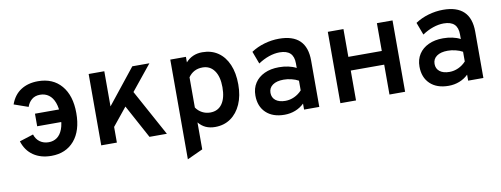

<svg xmlns="http://www.w3.org/2000/svg" viewBox="-60 -837 3534 1354"><g transform="rotate(-10 1706.5 -160.0)"><path d="M251.5 12Q175.5 12 123 -24Q70.5 -60 49.5 -127.5L149 -159Q160 -124 186.5 -105Q213 -86 249.5 -86Q283 -86 308.5 -104Q334 -122 348.5 -159.5Q363 -197 363 -255Q363 -311.5 348.8 -349.8Q334.5 -388 308.2 -407.2Q282 -426.5 246 -426.5Q209.5 -426.5 186 -406.5Q162.5 -386.5 152.5 -356L51 -391.5Q74.5 -457.5 125.5 -490.2Q176.5 -523 248 -523Q354.5 -523 415.2 -451.8Q476 -380.5 476 -255Q476 -129 415.8 -58.5Q355.5 12 251.5 12ZM188 -211V-301H422.5V-211Z M684 -66V-212L922 -511H1044.5ZM609.5 0V-511H721.5V0ZM955 0 802 -282 875.5 -373 1079.5 0Z M1194 203V-511H1306V-471.5Q1352.5 -523 1424.5 -523Q1490 -523 1537.2 -490.5Q1584.5 -458 1610.2 -398Q1636 -338 1636 -255.5Q1636 -174.5 1609.5 -114.5Q1583 -54.5 1535.5 -21.2Q1488 12 1424 12Q1386.5 12 1357.2 -1.2Q1328 -14.5 1306 -41.5V151.5ZM1407.5 -94.5Q1463 -94.5 1492.8 -136.5Q1522.5 -178.5 1522.5 -255.5Q1522.5 -331.5 1492 -374.2Q1461.5 -417 1407.5 -417Q1374.5 -417 1349 -403.5Q1323.5 -390 1306 -364.5V-148Q1323.5 -122.5 1350 -108.5Q1376.5 -94.5 1407.5 -94.5Z M1921 12Q1837 12 1789 -33.5Q1741 -79 1741 -157Q1741 -208 1765.5 -245.8Q1790 -283.5 1834.5 -304.2Q1879 -325 1938.5 -325Q1973.5 -325 2005.2 -318.2Q2037 -311.5 2062 -298V-331Q2062 -380 2037 -403.8Q2012 -427.5 1961.5 -427.5Q1924.5 -427.5 1885 -414Q1845.5 -400.5 1807.5 -375L1774 -464.5Q1816 -492.5 1868.5 -507.8Q1921 -523 1974 -523Q2072.5 -523 2121.8 -475.2Q2171 -427.5 2171 -332V0H2062V-43Q2035 -16.5 1998.5 -2.2Q1962 12 1921 12ZM1944 -83.5Q1976.5 -83.5 2007.2 -97.5Q2038 -111.5 2062 -137.5V-207Q2039.5 -219.5 2011.2 -226.2Q1983 -233 1956 -233Q1906 -233 1877.5 -212.8Q1849 -192.5 1849 -157Q1849 -123 1874 -103.2Q1899 -83.5 1944 -83.5Z M2322 0V-511H2434V-312H2673.5V-511H2785.5V0H2673.5V-214H2434V0Z M3096 12Q3012 12 2964 -33.5Q2916 -79 2916 -157Q2916 -208 2940.5 -245.8Q2965 -283.5 3009.5 -304.2Q3054 -325 3113.5 -325Q3148.5 -325 3180.2 -318.2Q3212 -311.5 3237 -298V-331Q3237 -380 3212 -403.8Q3187 -427.5 3136.5 -427.5Q3099.5 -427.5 3060 -414Q3020.5 -400.5 2982.5 -375L2949 -464.5Q2991 -492.5 3043.5 -507.8Q3096 -523 3149 -523Q3247.5 -523 3296.8 -475.2Q3346 -427.5 3346 -332V0H3237V-43Q3210 -16.5 3173.5 -2.2Q3137 12 3096 12ZM3119 -83.5Q3151.5 -83.5 3182.2 -97.5Q3213 -111.5 3237 -137.5V-207Q3214.5 -219.5 3186.2 -226.2Q3158 -233 3131 -233Q3081 -233 3052.5 -212.8Q3024 -192.5 3024 -157Q3024 -123 3049 -103.2Q3074 -83.5 3119 -83.5Z"/></g></svg>

Font: Overpass SemiBold
Style: Regular
Weight: 600
Designer: Delve Withrington, Dave Bailey, Thomas Jockin
Foundry: Delve Fonts LLC
Version: Version 4.000